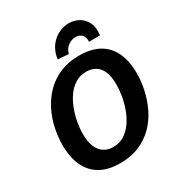

<svg xmlns="http://www.w3.org/2000/svg" viewBox="-214 -1072 1146 1227"><g transform="rotate(-30 358.5 -458.0)"><path d="M315 12Q229 12 170.5 -21Q112 -54 82 -117.5Q52 -181 52 -273Q52 -333 65.5 -396Q79 -459 108 -516.5Q137 -574 182 -619Q227 -664 288.5 -690Q350 -716 429 -716Q516 -716 574.5 -683.5Q633 -651 663 -587.5Q693 -524 693 -433Q693 -373 679 -310.5Q665 -248 637 -190Q609 -132 564 -86.5Q519 -41 457.5 -14.5Q396 12 315 12ZM328 -100Q374 -100 409.5 -122.5Q445 -145 470.5 -181.5Q496 -218 512.5 -263Q529 -308 536.5 -353Q544 -398 544 -437Q544 -497 528 -533.5Q512 -570 483.5 -587Q455 -604 417 -604Q371 -604 335.5 -582Q300 -560 274.5 -523.5Q249 -487 232.5 -443Q216 -399 208 -354Q200 -309 200 -270Q200 -210 216.5 -172.5Q233 -135 262 -117.5Q291 -100 328 -100ZM475 -928Q515 -928 548.5 -909Q582 -890 600 -852.5Q618 -815 610 -761L529 -760Q531 -797 512.5 -813.5Q494 -830 469 -830Q439 -830 412.5 -810.5Q386 -791 378 -757L299 -763Q307 -819 334.5 -855.5Q362 -892 399.5 -910Q437 -928 475 -928Z"/></g></svg>

Font: Bitter Thin
Style: Bold Italic
Weight: 700
Italic angle: -9°
Version: Version 3.021